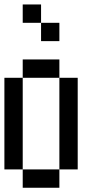

<svg xmlns="http://www.w3.org/2000/svg" viewBox="-20 -937 457 873"><path d="M0 -166.7V-583.3H83.3V-166.7ZM83.3 -916.7H166.7V-833.3H83.3ZM83.3 -166.7H250V-83.3H83.3ZM83.3 -583.3V-666.7H250V-583.3ZM166.7 -833.3H250V-750H166.7ZM250 -166.7V-583.3H333.3V-166.7Z"/></svg>

Font: Galmuri11 Condensed
Style: Regular
Weight: 400
Width: 3
Designer: Lee Minseo (quiple)
Version: Version 2.399;hotconv 1.1.1;makeotfexe 2.6.0 DEVELOPMENT